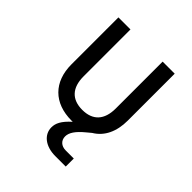

<svg xmlns="http://www.w3.org/2000/svg" viewBox="-207 -680 1013 1013"><g transform="rotate(45 300.0 -173.5)"><path d="M450 203V143H390C356 143 335 122 335 93C335 65 354 36 399 -1L423 -21C480 -55 510 -117 510 -200V-550H420V-200C420 -115 378 -70 300 -70C222 -70 180 -115 180 -200V-550H90V-200C90 -69 169 10 300 10H309C263 51 250 81 250 110C250 164 298 203 372 203Z"/></g></svg>

Font: Tekne LDO
Style: Regular
Weight: 400
Monospace: yes
Designer: Alessio Laiso, Mario Rullo, Paolo Rosset
Foundry: Alessio Laiso
Version: Version 1.000;hotconv 1.0.109;makeotfexe 2.5.65596